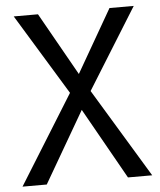

<svg xmlns="http://www.w3.org/2000/svg" viewBox="-51 -745 657 789"><g transform="rotate(-5 277.5 -350.0)"><path d="M430 -700 281 -441 135 -700H35L238 -367L10 0H110L280 -293L445 0H545L323 -367L530 -700Z"/></g></svg>

Font: Glinicke Jost Regular
Style: Regular
Weight: 400
Version: Version 3.710